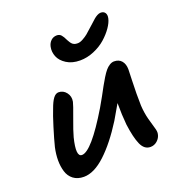

<svg xmlns="http://www.w3.org/2000/svg" viewBox="-141 -936 950 1026"><g transform="rotate(-20 333.5 -423.0)"><path d="M356 -617.2Q310.5 -617.2 279.3 -637.2Q248 -657.2 237.1 -684.8Q226.1 -712.4 231.9 -740.2Q236.3 -760.7 250 -773.4Q263.7 -786.1 283.2 -786.1Q298.3 -786.1 307.9 -775.4Q317.4 -764.6 326.2 -745.1Q326.7 -744.1 329.3 -739.5Q332 -734.9 332.8 -733.6Q333.5 -732.4 335.9 -728.5Q338.4 -724.6 339.6 -723.4Q340.8 -722.2 343.3 -719.2Q345.7 -716.3 347.7 -715.3Q349.6 -714.4 352.8 -712.4Q356 -710.4 359.1 -709.7Q362.3 -709 366.5 -708.5Q370.6 -708 375 -708Q388.2 -708 405 -717.3Q421.9 -726.6 434.1 -736.6Q446.3 -746.6 463.9 -763.2Q471.2 -769.5 484.9 -782Q498.5 -794.4 506.3 -801.3Q514.2 -808.1 524.9 -814Q535.6 -819.8 544.9 -819.8Q562 -819.8 569.8 -808.1Q577.6 -796.4 573.2 -776.9Q568.4 -754.4 549.6 -727.3Q530.8 -700.2 502.7 -675.3Q474.6 -650.4 435.3 -633.8Q396 -617.2 356 -617.2ZM162.1 -25.9Q126.5 -25.9 103 -43.7Q79.6 -61.5 70.6 -91.3Q61.5 -121.1 61.5 -155.5Q61.5 -189.9 69.8 -228Q80.1 -269.5 99.6 -332.5Q119.1 -395.5 130.9 -423.8Q144 -460.9 157.7 -479Q171.4 -497.1 188 -497.1Q214.4 -497.1 231.7 -474.9Q249 -452.6 243.2 -422.9Q240.2 -408.2 215.3 -341.6Q190.4 -274.9 182.1 -243.2Q156.2 -139.2 191.9 -139.2Q246.1 -139.2 368.2 -342.8Q381.8 -365.7 398.7 -396.5Q415.5 -427.2 426 -446.8Q436.5 -466.3 450 -488Q463.4 -509.8 473.9 -522.2Q484.4 -534.7 497.3 -542.7Q510.3 -550.8 522.9 -550.8Q550.8 -550.8 565.9 -532.7Q581.1 -514.6 581.1 -483.9Q580.6 -469.7 579.1 -420.7Q577.6 -371.6 577.4 -347.9Q577.1 -324.2 578.1 -279.8Q580.6 -237.3 590.3 -200.2Q600.1 -163.1 606.9 -141.6Q613.8 -120.1 610.8 -106Q606.9 -84.5 589.8 -69.3Q572.8 -54.2 550.8 -54.2Q516.1 -54.2 498.3 -93.8Q480.5 -133.3 470.2 -210.9Q464.8 -266.1 464.8 -335Q429.2 -272.5 416 -251Q350.6 -147 285.4 -86.4Q220.2 -25.9 162.1 -25.9Z"/></g></svg>

Font: Shantell Sans Irregular Bouncy
Style: Italic
Weight: 500
Italic angle: -11.31°
Designer: Stephen Nixon, Anya Danilova, Shantell Martin
Foundry: Arrow Type
Version: Version 1.006;[9816181b4]